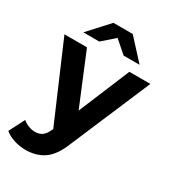

<svg xmlns="http://www.w3.org/2000/svg" viewBox="-234 -868 1065 1188"><g transform="rotate(30 298.0 -274.5)"><path d="M606 -538 363 33Q326 126 271.5 164Q217 202 140 202Q98 202 57 189Q16 176 -10 153L47 42Q65 58 88.5 67Q112 76 135 76Q167 76 187 60.5Q207 45 223 9L225 4L-8 -538H153L304 -173L456 -538ZM375 -607 288 -683 201 -607H87L219 -751H357L489 -607Z"/></g></svg>

Font: APTA Sans Regular
Style: Bold Italic
Weight: 700
Version: Version 7.200